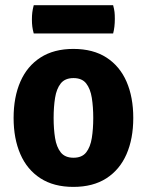

<svg xmlns="http://www.w3.org/2000/svg" viewBox="-20 -700 562 734"><path d="M489.5 -249Q489.5 -169.5 463.5 -110.2Q437.5 -51 386.5 -18.2Q335.5 14.5 260.5 14.5Q185.5 14.5 134.5 -18.5Q83.5 -51.5 57.8 -110.8Q32 -170 32 -249Q32 -329 58 -388.2Q84 -447.5 135 -480.2Q186 -513 260.5 -513Q336 -513 387 -480Q438 -447 463.8 -387.8Q489.5 -328.5 489.5 -249ZM185 -249Q185 -207 190.5 -172.5Q196 -138 212.2 -117.5Q228.5 -97 261 -97Q293.5 -97 309.5 -117.5Q325.5 -138 331 -172.5Q336.5 -207 336.5 -249Q336.5 -291 331 -325.8Q325.5 -360.5 309.5 -381Q293.5 -401.5 261 -401.5Q228.5 -401.5 212.2 -381Q196 -360.5 190.5 -325.8Q185 -291 185 -249ZM109 -572Q105 -586.5 103.5 -598.5Q102 -610.5 102 -626Q102 -640.5 103.5 -652.8Q105 -665 109 -680H412.5Q416.5 -665 417.8 -654.2Q419 -643.5 419 -627.5Q419 -596.5 412.5 -572Z"/></svg>

Font: Signika Negative
Style: Bold
Weight: 700
Designer: Anna Giedry
Foundry: Anna Giedry
Version: Version 2.001